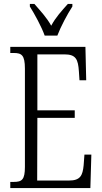

<svg xmlns="http://www.w3.org/2000/svg" viewBox="-20 -951 516 971"><path d="M206 -771H270C287 -816 321 -880 346 -918V-931H323C291 -895 262 -864 239 -821C215 -864 185 -895 154 -931H131V-918C155 -880 190 -816 206 -771ZM32 0H437L442 -169H407L403 -115C398 -63 386 -38 329 -38H168L169 -355H358V-393H169V-676H306C364 -676 375 -651 379 -590L382 -545H416L412 -714H32V-683H49C89 -683 106 -673 106 -604V-107C106 -42 91 -31 49 -31H32Z"/></svg>

Font: Noto Serif Georgian ExtraCondensed Light
Style: Regular
Weight: 300
Width: 2
Designer: Monotype Design Team, Akaki Razmadze
Foundry: Google LLC
Version: Version 2.003